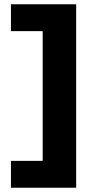

<svg xmlns="http://www.w3.org/2000/svg" viewBox="-20 -770 447 895"><path d="M31 -750H335V105H31V-20H255L179 57V-701L255 -625H31Z"/></svg>

Font: Unbounded Medium
Style: Regular
Weight: 500
Designer: Luke Prowse, Jean-Baptiste Morizot, Fátima Lázaro, Florian Runge
Foundry: NaN
Version: Version 1.700